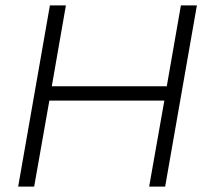

<svg xmlns="http://www.w3.org/2000/svg" viewBox="-20 -688 760 708"><path d="M47 0 164 -668H223L171 -370H595L647 -668H706L589 0H530L586 -317H162L106 0Z"/></svg>

Font: Gantari Light
Style: Italic
Weight: 300
Italic angle: -10°
Version: Version 1.000